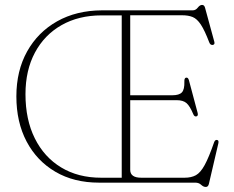

<svg xmlns="http://www.w3.org/2000/svg" viewBox="-20 -742 950 780"><path d="M394 -700H763Q775 -700 783.5 -711Q792 -722 801 -722Q810 -722 813 -710.5L850.5 -573Q854 -561 844.5 -559.5Q834.5 -558 830 -570Q811.5 -618.5 796 -642Q780.5 -665.5 762.8 -672.8Q745 -680 719.5 -680H509V-355H680Q708 -355 719 -366.8Q730 -378.5 729 -411Q728.5 -424.5 735.5 -426.5Q744 -428.5 747.5 -416L783 -283Q786 -271 777.5 -269Q769.5 -267.5 765 -278.5Q751.5 -311 737.8 -323Q724 -335 698 -335H509V-52Q509 -20 554 -20H730Q757 -20 775.8 -30.2Q794.5 -40.5 811.5 -71.5Q828.5 -102.5 850 -164.5Q854 -174.5 861 -173.5Q870 -173 867 -159.5L828.5 5.5Q825.5 17.5 816 17.5Q806.5 17.5 797.2 8.8Q788 0 773 0H382Q280.5 0 205 -44.2Q129.5 -88.5 88 -167.2Q46.5 -246 46.5 -350.5Q46.5 -454.5 90.2 -533Q134 -611.5 212.2 -655.5Q290.5 -699.5 394 -700ZM83.5 -359.5Q83.5 -256 121.5 -179.8Q159.5 -103.5 228.5 -61.8Q297.5 -20 391 -20H474.5V-679.5H392.5Q300 -679.5 230.2 -640Q160.5 -600.5 122 -528.5Q83.5 -456.5 83.5 -359.5Z"/></svg>

Font: Fraunces 72pt Soft Thin
Style: Regular
Weight: 100
Version: Version 1.000;[b76b70a41]